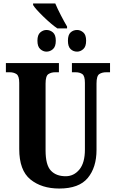

<svg xmlns="http://www.w3.org/2000/svg" viewBox="-20 -1078 668 1108"><path d="M322 10Q436 10 486.5 -51Q537 -112 537 -213V-596Q537 -640 553 -650.5Q569 -661 593 -661H615V-714H395V-661H416Q440 -661 455 -650.5Q470 -640 470 -600V-215Q470 -138 438 -99.5Q406 -61 359 -61Q304 -61 273.5 -93.5Q243 -126 243 -210V-596Q243 -640 259.5 -650.5Q276 -661 298 -661H320V-714H14V-661H36Q59 -661 75 -650.5Q91 -640 91 -600V-218Q91 -95 155.5 -42.5Q220 10 322 10ZM311 -914H367V-925Q352 -950 331.5 -989.5Q311 -1029 299 -1058H171V-1049Q184 -1027 230.5 -982Q277 -937 311 -914ZM248 -780Q269 -780 285.5 -794.5Q302 -809 302 -843Q302 -877 285.5 -891Q269 -905 248 -905Q229 -905 212.5 -891Q196 -877 196 -843Q196 -809 212.5 -794.5Q229 -780 248 -780ZM425 -780Q444 -780 460.5 -794.5Q477 -809 477 -843Q477 -877 460.5 -891Q444 -905 425 -905Q403 -905 387.5 -891Q372 -877 372 -843Q372 -809 387.5 -794.5Q403 -780 425 -780Z"/></svg>

Font: Noto Serif ExtraCondensed Extra
Style: Regular
Weight: 800
Width: 3
Designer: Monotype Design Team
Foundry: Monotype Imaging Inc.
Version: Version 1.002